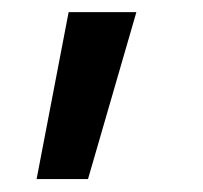

<svg xmlns="http://www.w3.org/2000/svg" viewBox="-20 -87 328 310"><path d="M122.1 202.1H39.1L90.8 -67.4H200.2Z"/></svg>

Font: Pretendard GOV Medium
Style: Regular
Weight: 500
Designer: Base glyphs from Inter by Rasmus Andersson; Hangeul glyphs from Noto Sans CJK(Source Han Sans) by Jang Soo-young and Kan
Foundry: Kil Hyung-jin
Version: Version 1.309